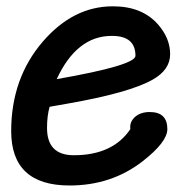

<svg xmlns="http://www.w3.org/2000/svg" viewBox="-20 -571 576 599"><path d="M332.8 -551.3Q423.6 -551.3 473.3 -494.4Q510.8 -451.3 510.8 -402.1Q510.8 -353.3 456.4 -322.6Q384.1 -281.5 190.8 -247.7L134.9 -237.9Q126.7 -210.3 126.7 -171.8Q126.7 -86.7 210.3 -86.7Q331.8 -86.7 386.7 -168.2Q383.6 -189.7 400.5 -205.6Q417.9 -221.5 447.2 -221.5Q502.1 -221.5 502.1 -168.2Q502.1 -127.7 424.1 -67.2Q327.2 7.7 196.9 7.7Q14.9 7.7 14.9 -162.1Q14.9 -326.7 113.8 -441.5Q208.7 -551.3 331.8 -551.3ZM328.2 -459Q219.5 -459 156.9 -324.1Q402.6 -367.2 402.6 -396.9Q402.6 -459 329.7 -459Z"/></svg>

Font: Myanmar Handwriting
Style: Regular
Weight: 400
Designer: Khon Soe Zaw Thu
Foundry: PaOh Unicode khonsoezawthu@gmail.com and @hotmail.com
Version: Version 1.30 November 9, 2016